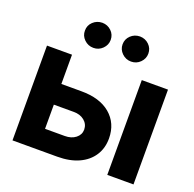

<svg xmlns="http://www.w3.org/2000/svg" viewBox="-133 -902 1052 1039"><g transform="rotate(20 393.0 -382.5)"><path d="M138.7 -258.3V-377.4H302.2Q409.7 -377.9 470.5 -326.7Q531.2 -275.4 531.7 -188Q531.7 -131.8 504.4 -89.8Q476.6 -46.9 425 -23.4Q373.5 0 302.2 0H44.4V-545.9H188.5V-119.1H302.2Q339.8 -119.1 364.3 -138.2Q388.7 -157.2 389.2 -187Q388.7 -218.8 364.3 -238.8Q339.8 -258.8 302.2 -258.3ZM741.2 0H590.3V-545.9H741.2ZM284.2 -620.1Q252.9 -620.1 231 -641.6Q209 -663.1 209.5 -692.4Q209 -722.7 231 -743.4Q252.9 -764.2 284.2 -764.6Q314.9 -764.2 336.4 -743.4Q357.9 -722.7 357.9 -692.4Q357.9 -663.1 336.2 -641.6Q314.5 -620.1 284.2 -620.1ZM426.3 -692.4Q426.3 -722.7 448 -743.4Q469.7 -764.2 501 -764.6Q531.7 -764.2 553.2 -743.4Q574.7 -722.7 574.7 -692.4Q574.7 -663.1 553.2 -641.6Q531.7 -620.1 501 -620.1Q470.2 -620.1 448.2 -641.6Q426.3 -663.1 426.3 -692.4Z"/></g></svg>

Font: Inter Tight Stencil
Style: Bold
Weight: 700
Designer: Rasmus Andersson
Foundry: rsms
Version: Version 3.004;Glyphs 3.1.2 (3151)